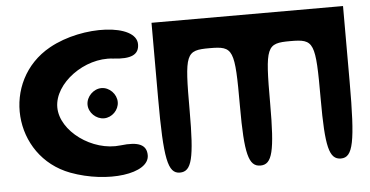

<svg xmlns="http://www.w3.org/2000/svg" viewBox="-46 -758 1525 791"><g transform="rotate(-5 716.5 -362.5)"><path d="M313 -362C313 -329 343 -300 376 -300C409 -300 438 -329 438 -362C438 -395 409 -425 376 -425C343 -425 313 -395 313 -362ZM605 -362C605 -112 618 -50 668 -50C717 -50 730 -104 730 -300C730 -538 735 -550 834 -550C933 -550 938 -538 938 -300C938 -104 952 -50 1001 -50C1050 -50 1063 -104 1063 -300C1063 -538 1069 -550 1168 -550C1267 -550 1272 -538 1272 -300C1272 -104 1285 -50 1334 -50C1384 -50 1397 -112 1397 -362V-675H605ZM180 -611C-34 -492 -11 -175 218 -89C368 -33 542 -56 542 -133C542 -176 509 -192 434 -183C317 -169 188 -263 188 -362C188 -461 317 -556 434 -542C509 -533 542 -549 542 -592C542 -678 322 -690 180 -611Z"/></g></svg>

Font: Hussar Skorodowane
Style: Bold
Weight: 700
Foundry: Cannot Into Space Fonts
Version: Version 0.892